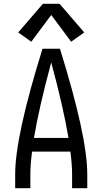

<svg xmlns="http://www.w3.org/2000/svg" viewBox="-20 -992 540 1012"><path d="M60 0V-74Q60 -273 204 -735H296Q440 -273 440 -74V0H360V-74Q360 -124 351 -193H149Q140 -124 140 -74V0ZM159 -265H341Q314 -426 250 -663Q186 -426 159 -265ZM145 -772 76 -821 206 -972H294L424 -821L355 -772L250 -913Z"/></svg>

Font: Iosevka SS01
Style: Regular
Weight: 400
Monospace: yes
Designer: Belleve Invis
Foundry: Belleve Invis
Version: 2.3.3; ttfautohint (v1.8.3)